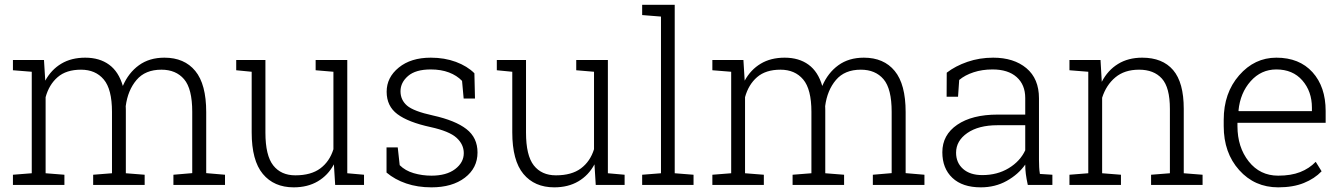

<svg xmlns="http://www.w3.org/2000/svg" viewBox="-20 -782 5684 812"><path d="M34.7 -484.9V-528.3H166L171.4 -440.9Q196.8 -487.3 239.3 -512.7Q281.7 -538.1 340.3 -538.1Q400.9 -538.1 441.4 -508.5Q481.9 -479 499.5 -418.5Q523.4 -474.1 567.6 -506.1Q611.8 -538.1 675.3 -538.1Q759.8 -538.1 805.9 -481.9Q852.1 -425.8 852.1 -308.1V-49.8L931.6 -43V0H713.4V-43L793 -49.8V-309.1Q793 -406.7 758.5 -447Q724.1 -487.3 662.6 -487.3Q594.2 -487.3 557.4 -443.8Q520.5 -400.4 511.7 -333Q511.7 -329.1 512 -325.7Q512.2 -322.3 512.2 -316.9V-49.3L591.8 -43V0H374V-43L453.6 -49.3V-309.1Q453.6 -404.8 418.7 -446Q383.8 -487.3 322.8 -487.3Q260.3 -487.3 223.9 -455.8Q187.5 -424.3 172.9 -371.1V-49.3L252.4 -43V0H34.7V-43L114.3 -49.3V-478.5Z M1392.1 -86.9Q1367.2 -40.5 1324 -15.1Q1280.8 10.3 1222.2 10.3Q1138.7 10.3 1091.6 -46.4Q1044.4 -103 1044.4 -222.2V-478.5L979 -484.9V-528.3H1044.4H1102.5V-221.2Q1102.5 -124.5 1135.5 -82.5Q1168.5 -40.5 1229 -40.5Q1295.4 -40.5 1334.7 -69.8Q1374 -99.1 1390.1 -150.9V-478.5L1314.9 -484.9V-528.3H1390.1H1448.7V-49.3L1519.5 -43V0H1397.5Z M1988.8 -365.2H1940.9L1934.1 -439.9Q1912.1 -462.9 1878.7 -475.6Q1845.2 -488.3 1801.8 -488.3Q1737.8 -488.3 1705.8 -460.7Q1673.8 -433.1 1673.8 -396Q1673.8 -359.4 1701.4 -335.4Q1729 -311.5 1811.5 -293.5Q1905.8 -272.5 1952.6 -236.1Q1999.5 -199.7 1999.5 -137.2Q1999.5 -71.3 1946 -30.5Q1892.6 10.3 1804.7 10.3Q1746.1 10.3 1698 -6.1Q1649.9 -22.5 1614.7 -52.2V-158.7H1662.1L1670.4 -83.5Q1693.8 -60.1 1729.7 -49.6Q1765.6 -39.1 1804.7 -39.1Q1868.2 -39.1 1904.8 -66.9Q1941.4 -94.7 1941.4 -134.3Q1941.4 -171.4 1910.9 -199.2Q1880.4 -227.1 1800.8 -244.6Q1706.5 -265.1 1660.9 -299.1Q1615.2 -333 1615.2 -394Q1615.2 -454.6 1666.5 -496.3Q1717.8 -538.1 1801.8 -538.1Q1859.9 -538.1 1908 -520.3Q1956.1 -502.4 1986.3 -472.2Z M2494.1 -86.9Q2469.2 -40.5 2426 -15.1Q2382.8 10.3 2324.2 10.3Q2240.7 10.3 2193.6 -46.4Q2146.5 -103 2146.5 -222.2V-478.5L2081.1 -484.9V-528.3H2146.5H2204.6V-221.2Q2204.6 -124.5 2237.5 -82.5Q2270.5 -40.5 2331.1 -40.5Q2397.5 -40.5 2436.8 -69.8Q2476.1 -99.1 2492.2 -150.9V-478.5L2417 -484.9V-528.3H2492.2H2550.8V-49.3L2621.6 -43V0H2499.5Z M2695.8 -718.3V-761.7H2833.5V-49.3L2913.1 -43V0H2695.8V-43L2775.4 -49.3V-711.9Z M2992.7 -484.9V-528.3H3124L3129.4 -440.9Q3154.8 -487.3 3197.3 -512.7Q3239.7 -538.1 3298.3 -538.1Q3358.9 -538.1 3399.4 -508.5Q3439.9 -479 3457.5 -418.5Q3481.4 -474.1 3525.6 -506.1Q3569.8 -538.1 3633.3 -538.1Q3717.8 -538.1 3763.9 -481.9Q3810.1 -425.8 3810.1 -308.1V-49.8L3889.6 -43V0H3671.4V-43L3751 -49.8V-309.1Q3751 -406.7 3716.6 -447Q3682.1 -487.3 3620.6 -487.3Q3552.2 -487.3 3515.4 -443.8Q3478.5 -400.4 3469.7 -333Q3469.7 -329.1 3470 -325.7Q3470.2 -322.3 3470.2 -316.9V-49.3L3549.8 -43V0H3332V-43L3411.6 -49.3V-309.1Q3411.6 -404.8 3376.7 -446Q3341.8 -487.3 3280.8 -487.3Q3218.3 -487.3 3181.9 -455.8Q3145.5 -424.3 3130.9 -371.1V-49.3L3210.4 -43V0H2992.7V-43L3072.3 -49.3V-478.5Z M4326.7 0Q4320.8 -26.9 4318.4 -46.4Q4315.9 -65.9 4315.9 -85.9Q4286.6 -44.4 4237.8 -17.1Q4189 10.3 4127.9 10.3Q4050.3 10.3 4007.8 -29.8Q3965.3 -69.8 3965.3 -138.2Q3965.3 -211.4 4028.3 -254.4Q4091.3 -297.4 4199.2 -297.4H4315.9V-367.2Q4315.9 -423.8 4279.5 -456.1Q4243.2 -488.3 4177.7 -488.3Q4133.8 -488.3 4097.4 -476.3Q4061 -464.4 4036.6 -443.8L4031.7 -373H3983.4L3983.9 -474.6Q4020.5 -502.9 4071.5 -520.5Q4122.6 -538.1 4180.2 -538.1Q4267.6 -538.1 4320.8 -493.7Q4374 -449.2 4374 -366.2V-106.4Q4374 -90.3 4374.8 -75.4Q4375.5 -60.5 4377.9 -46.4L4430.7 -43V0ZM4134.3 -41.5Q4197.8 -41.5 4246.1 -70.8Q4294.4 -100.1 4315.9 -146.5V-252.4H4198.2Q4118.7 -252.4 4071 -219.5Q4023.4 -186.5 4023.4 -136.2Q4023.4 -93.8 4053 -67.6Q4082.5 -41.5 4134.3 -41.5Z M4502.9 -43 4582.5 -49.3V-478.5L4502.9 -484.9V-528.3H4634.3L4639.6 -436Q4665 -484.9 4708.3 -511.5Q4751.5 -538.1 4810.5 -538.1Q4896.5 -538.1 4941.4 -485.6Q4986.3 -433.1 4986.3 -321.8V-49.3L5065.9 -43V0H4848.1V-43L4927.7 -49.3V-321.3Q4927.7 -412.1 4893.8 -449.7Q4859.9 -487.3 4797.4 -487.3Q4735.8 -487.3 4697 -454.8Q4658.2 -422.4 4641.1 -368.7V-49.3L4720.7 -43V0H4502.9Z M5385.7 10.3Q5286.1 10.3 5220.7 -62.7Q5155.3 -135.7 5155.3 -248.5V-275.4Q5155.3 -388.7 5220.5 -463.4Q5285.6 -538.1 5377.9 -538.1Q5475.1 -538.1 5530.8 -476.6Q5586.4 -415 5586.4 -312.5V-262.7H5213.4V-248.5Q5213.4 -159.7 5261 -99.4Q5308.6 -39.1 5385.7 -39.1Q5439.9 -39.1 5478.5 -54.2Q5517.1 -69.3 5544.4 -97.7L5569.3 -57.6Q5539.6 -26.4 5494.1 -8.1Q5448.7 10.3 5385.7 10.3ZM5377.9 -488.3Q5313.5 -488.3 5269.3 -438.7Q5225.1 -389.2 5217.8 -314.5L5218.8 -312H5528.3V-326.7Q5528.3 -395.5 5487.8 -441.9Q5447.3 -488.3 5377.9 -488.3Z"/></svg>

Font: TypoPRO Roboto Slab
Style: Light
Weight: 300
Designer: Google
Version: Version 1.100263; 2013; ttfautohint (v0.94.20-1c74) -l 8 -r 